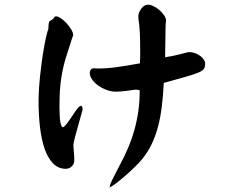

<svg xmlns="http://www.w3.org/2000/svg" viewBox="-20 -698 1040 834"><path d="M701.2 -609.4Q701.2 -607.4 700.2 -599.1Q699.2 -590.8 699.2 -585.9Q699.2 -554.7 698.2 -516.1Q697.3 -477.5 697.3 -449.2Q715.8 -452.1 732.9 -455.6Q750 -459 764.2 -462.9Q778.3 -466.8 788.1 -469.2Q797.9 -471.7 802.7 -471.7Q814.5 -471.7 826.7 -467.3Q838.9 -462.9 848.6 -456.1Q858.4 -449.2 864.7 -439.9Q871.1 -430.7 871.1 -420.9Q871.1 -407.2 865.7 -398.9Q860.4 -390.6 841.8 -382.8Q823.2 -375 787.6 -364.7Q752 -354.5 691.4 -337.9Q688.5 -280.3 682.6 -233.4Q676.8 -186.5 666 -146.5Q655.3 -106.4 638.7 -71.8Q622.1 -37.1 596.7 -5.9Q582 11.7 560.5 32.2Q539.1 52.7 518.1 70.8Q497.1 88.9 479.5 101.6Q461.9 114.3 456.1 116.2Q457 105.5 463.9 90.8Q470.7 76.2 482.4 53.7L496.1 27.3Q518.6 -13.7 535.6 -53.7Q552.7 -93.8 564 -134.3Q575.2 -174.8 581.1 -216.8Q586.9 -258.8 586.9 -305.7Q581.1 -308.6 567.4 -308.6Q560.5 -307.6 550.3 -306.2Q540 -304.7 528.3 -303.2Q516.6 -301.8 504.9 -300.8Q493.2 -299.8 483.4 -299.8Q462.9 -299.8 442.4 -307.6Q421.9 -315.4 405.8 -327.1Q389.6 -338.9 379.9 -353Q370.1 -367.2 370.1 -378.9Q370.1 -401.4 388.7 -401.4Q391.6 -401.4 395.5 -400.9Q399.4 -400.4 404.3 -400.4Q424.8 -400.4 444.3 -401.9Q463.9 -403.3 485.4 -406.2Q506.8 -409.2 531.7 -413.1Q556.6 -417 587.9 -422.9Q588.9 -442.4 588.9 -454.6Q588.9 -466.8 588.9 -472.7Q588.9 -530.3 587.4 -556.2Q585.9 -582 584.5 -593.3Q583 -604.5 582 -609.4Q581.1 -614.3 581.1 -628.9Q581.1 -643.6 593.8 -660.6Q606.4 -677.7 624 -677.7Q633.8 -677.7 647.5 -670.9Q661.1 -664.1 672.9 -653.8Q684.6 -643.6 692.9 -631.3Q701.2 -619.1 701.2 -609.4ZM338.9 -222.7Q338.9 -222.7 333 -200.7Q327.1 -178.7 319.3 -151.9Q311.5 -125 305.2 -100.1Q298.8 -75.2 298.8 -69.3Q298.8 -59.6 300.8 -40Q302.7 -20.5 302.7 -2Q302.7 13.7 292 24.4Q281.2 35.2 265.6 35.2Q233.4 35.2 210.4 11.7Q187.5 -11.7 173.8 -51.8Q160.2 -91.8 153.8 -145Q147.5 -198.2 147.5 -257.8V-269.5Q148.4 -314.5 153.8 -365.7Q159.2 -417 166 -460.9Q172.9 -504.9 179.7 -535.2Q186.5 -565.4 189.5 -569.3Q190.4 -572.3 190.4 -577.6Q190.4 -583 190.9 -589.4Q191.4 -595.7 192.4 -600.6Q193.4 -605.5 196.3 -606.4Q210.9 -614.3 214.4 -620.6Q217.8 -627 223.6 -627Q232.4 -627 245.1 -618.2Q257.8 -609.4 269.5 -596.7Q281.2 -584 289.6 -569.8Q297.9 -555.7 297.9 -544.9Q297.9 -543 292 -528.3L274.4 -473.6Q264.6 -444.3 257.8 -417.5Q251 -390.6 246.6 -362.3Q242.2 -334 240.2 -302.7Q238.3 -271.5 238.3 -234.4Q238.3 -145.5 253.9 -145.5Q261.7 -145.5 295.9 -197.3Q322.3 -238.3 330.1 -238.3Q338.9 -238.3 338.9 -222.7Z"/></svg>

Font: JasonHandwriting1
Style: Regular
Weight: 400
Version: Version 1.48.20